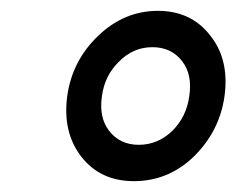

<svg xmlns="http://www.w3.org/2000/svg" viewBox="-20 -727 436 354"><path d="M271 -707Q209 -707 161 -661Q113 -615 104 -550Q95 -483 130 -438Q165 -393 227 -393Q290 -393 337 -438Q385 -485 394 -550Q403 -617 368 -661Q333 -707 271 -707ZM261 -640Q296 -640 316 -614Q335 -589 329 -550Q324 -512 298 -486Q271 -460 236 -460Q201 -460 181 -486Q162 -511 168 -550Q173 -588 200 -614Q226 -640 261 -640Z"/></svg>

Font: Unageo
Style: Regular-Italic
Weight: 400
Designer: Richard Sepsi
Foundry: Richard Sepsi
Version: Version 2.000